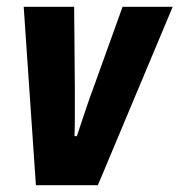

<svg xmlns="http://www.w3.org/2000/svg" viewBox="-20 -547 530 567"><path d="M86 0 50 -527H199L201 -288Q201 -272 201 -247.5Q201 -223 201 -196.5Q201 -170 200 -145H207Q213 -163 221.5 -188.5Q230 -214 239 -240.5Q248 -267 256 -288L342 -527H490L269 0Z"/></svg>

Font: Archivo Condensed ExtraBold
Style: Italic
Weight: 800
Width: 3
Italic angle: -10°
Designer: Hector Gatti
Foundry: Omnibus-Type
Version: Version 2.001